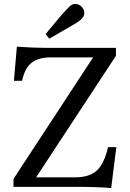

<svg xmlns="http://www.w3.org/2000/svg" viewBox="-20 -941 657 967"><path d="M540 6Q501 3 461 1.5Q421 0 396 0H48V-40L449 -652H234Q175 -652 140 -625.5Q105 -599 91 -534H50L65 -706Q104 -703 142.5 -701.5Q181 -700 206 -700H564V-660L162 -48H360Q430 -48 467.5 -82Q505 -116 524 -200H566ZM228 -746 210 -770 292 -868Q303 -880 312.5 -890Q322 -900 332 -910Q346 -923 363.5 -921Q381 -919 393 -905Q406 -890 404.5 -873Q403 -856 388 -843Q377 -833 365.5 -826Q354 -819 340 -811Z"/></svg>

Font: Hedvig Letters Serif 12pt
Style: Regular
Weight: 400
Designer: Alexander Örn & Tor Weibull
Foundry: Kanon Foundry
Version: Version 1.000; ttfautohint (v1.8.4.7-5d5b)